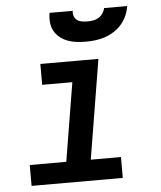

<svg xmlns="http://www.w3.org/2000/svg" viewBox="-53 -796 706 843"><g transform="rotate(-5 300.0 -375.0)"><path d="M52 0V-92H213L270 -438H137V-530H393L321 -92H454V0ZM345 -610Q324 -610 303.5 -612.5Q283 -615 264.5 -622Q246 -629 230.5 -641.5Q215 -654 206 -671Q197 -688 195 -708.5Q193 -729 197 -750H299Q297 -738 301 -726.5Q305 -715 314 -708.5Q323 -702 335 -700Q347 -698 359 -698Q372 -698 384.5 -700Q397 -702 408 -708.5Q419 -715 427 -726.5Q435 -738 437 -750H539Q536 -729 527 -708.5Q518 -688 503.5 -671Q489 -654 469.5 -641.5Q450 -629 429 -622Q408 -615 387 -612.5Q366 -610 345 -610Z"/></g></svg>

Font: Iosevka Curly SmBdExObl
Style: Regular
Weight: 600
Width: 7
Italic angle: -9°
Monospace: yes
Designer: Belleve Invis
Foundry: Belleve Invis
Version: Version 11.1.0; ttfautohint (v1.8.3)